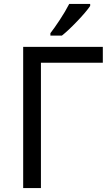

<svg xmlns="http://www.w3.org/2000/svg" viewBox="-20 -951 564 971"><path d="M500 -713.9V-633.8H187V0H97.2V-713.9ZM234.9 -783.2Q253.4 -806.6 282 -849.9Q310.5 -893.1 330.1 -931.2H436V-920.9Q414.6 -889.6 369.1 -842.3Q323.7 -794.9 293 -771H234.9Z"/></svg>

Font: Noto Sans Southeast Asian
Style: Regular
Weight: 400
Designer: Monotype Design Team
Foundry: Monotype Imaging Inc.
Version: Version 1.06 uh; ttfautohint (v1.4.1)